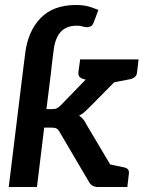

<svg xmlns="http://www.w3.org/2000/svg" viewBox="-20 -749 587 769"><path d="M15 0 73 -473H186L166 -312H189Q201 -312 208 -315.5Q215 -319 224 -328L382 -491Q391 -501 400.5 -506Q410 -511 425 -511H528L336 -317Q327 -308 318 -300Q309 -292 297 -286Q316 -273 327 -249L475 0H373Q360 0 351 -5Q342 -10 336 -21L219 -220Q213 -231 206 -234.5Q199 -238 184 -238H157L128 0ZM414 -414 368 -466 373 -511H509L438 -419ZM390 0 352 -105 415 -92ZM535 -511 529 -460Q528 -448 521 -441.5Q514 -435 502 -432L436 -419L435 -511ZM401 -511 378 -419 316 -432Q304 -435 298.5 -441.5Q293 -448 294 -460L301 -511ZM390 0 413 -92 475 -79Q487 -77 492.5 -70.5Q498 -64 496 -52L490 0ZM182 -445 73 -473 81 -536Q92 -624 142.5 -676.5Q193 -729 285 -729Q311 -729 331 -724Q351 -719 374 -709L356 -661Q351 -647 343 -643.5Q335 -640 327 -640Q324 -640 319.5 -641Q315 -642 310 -643Q305 -645 299 -645.5Q293 -646 286 -646Q247 -646 224 -622Q201 -598 195 -549Z"/></svg>

Font: Aleo SemiBold
Style: Italic
Weight: 600
Italic angle: -7°
Designer: Alessio Laiso
Foundry: Alessio Laiso
Version: Version 2.001;gftools[0.9.29]